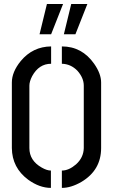

<svg xmlns="http://www.w3.org/2000/svg" viewBox="-20 -916 554 941"><path d="M293 -748 329.1 -896.5H408.2L349.6 -748ZM173.8 -748 210 -896.5H289.1L230.5 -748ZM38.1 -190.4V-511.7Q38.1 -563.5 82 -617.2Q140.6 -687.5 230.5 -688.5V-603.5Q170.9 -603.5 137.7 -543Q124 -516.6 124 -496.1V-190.4Q124 -128.9 184.6 -94.7Q210 -80.1 229.5 -80.1V4.9Q173.8 4.9 118.2 -35.2Q39.1 -93.8 38.1 -190.4ZM283.2 4.9V-80.1Q317.4 -80.1 352.5 -110.4Q389.6 -143.6 390.6 -190.4V-496.1Q390.6 -534.2 359.4 -569.3Q327.1 -602.5 283.2 -603.5V-688.5Q381.8 -688.5 441.4 -603.5Q475.6 -554.7 475.6 -511.7V-190.4Q475.6 -82 378.9 -24.4Q328.1 4.9 283.2 4.9Z"/></svg>

Font: Post No Bills Jaffna SemiBold
Style: Regular
Weight: 600
Designer: Kosala Senevirathne, Siva Puranthara, Lasantha Premarathna, Tharique Azeez
Foundry: Mooniak
Version: Version 1.220 ; ttfautohint (v1.6)